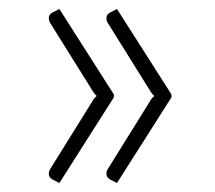

<svg xmlns="http://www.w3.org/2000/svg" viewBox="-20 -472 477 425"><path d="M111.5 -67 96.5 -74.5Q88 -79 88 -87.5Q88 -93 91.5 -98.5L183 -245.5Q186 -251 188.8 -254.2Q191.5 -257.5 194 -259.5Q191.5 -262 188.8 -265.2Q186 -268.5 183 -274L91.5 -420.5Q88 -426 88 -432Q88 -440 96.5 -444.5L111.5 -452L232 -263V-256.5ZM239 -67 224 -74.5Q215.5 -79 215.5 -87.5Q215.5 -93 219 -98.5L310.5 -245.5Q313.5 -251 316.2 -254.2Q319 -257.5 321.5 -259.5Q319 -262 316.2 -265.2Q313.5 -268.5 310.5 -274L219 -420.5Q215.5 -426 215.5 -432Q215.5 -440 224 -444.5L239 -452L359.5 -263V-256.5Z"/></svg>

Font: o
Style: Regular
Weight: 300
Designer: Lukasz Dziedzic
Foundry: Lukasz Dziedzic
Version: Version 1.104; Western+Polish opensource; ttfautohint (v1.8.